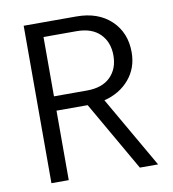

<svg xmlns="http://www.w3.org/2000/svg" viewBox="-78 -750 736 819"><g transform="rotate(-10 290.0 -341.0)"><path d="M541 0H462L289 -301H154V0H79V-682H307Q401 -682 457 -629Q513 -576 513 -491Q513 -423 472 -374.5Q431 -326 363 -309ZM154 -620V-363H297Q363 -363 398.5 -398Q434 -433 434 -491Q434 -549 398.5 -584.5Q363 -620 297 -620Z"/></g></svg>

Font: Didact Gothic
Style: Regular
Weight: 400
Designer: Daniel Johnson
Foundry: Daniel Johnson
Version: Version 2.101;PS 002.101;hotconv 1.0.88;makeotf.lib2.5.64775